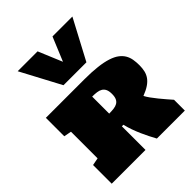

<svg xmlns="http://www.w3.org/2000/svg" viewBox="-286 -1248 1417 1417"><g transform="rotate(-45 423.0 -539.0)"><path d="M351.1 -1077.6 429.2 -890.6 506.8 -1077.6H714.4L548.8 -765.6H309.6L143.6 -1077.6ZM810.5 0H518.6Q504.9 -25.4 490.2 -54Q475.6 -82.5 461.9 -113.8Q448.2 -145 436.3 -178.2Q424.3 -211.4 416 -246.6H399.9V0H47.4V-194.8L106 -206.1V-483.9L47.4 -495.1V-687.5H447.3Q526.9 -687.5 584.7 -680.7Q642.6 -673.8 682.9 -660.6Q723.1 -647.5 748 -628.7Q772.9 -609.9 786.9 -586.2Q800.8 -562.5 805.7 -534.2Q810.5 -505.9 810.5 -474.1Q810.5 -441.9 804.4 -415.5Q798.3 -389.2 782.7 -367.2Q767.1 -345.2 740 -326.9Q712.9 -308.6 670.9 -292.5Q679.7 -274.9 697 -250.7Q714.4 -226.6 734.9 -201.4Q755.4 -176.3 775.6 -152.8Q795.9 -129.4 810.5 -112.8ZM399.9 -378.9Q426.8 -378.9 448.5 -381.6Q470.2 -384.3 485.6 -393.3Q501 -402.3 509.3 -419.9Q517.6 -437.5 517.6 -467.3Q517.6 -496.6 509.3 -514.2Q501 -531.7 485.6 -541.3Q470.2 -550.8 448.5 -553.7Q426.8 -556.6 399.9 -556.6Z"/></g></svg>

Font: Holtwood One SC
Style: Regular
Weight: 400
Version: Version 1.000